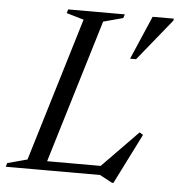

<svg xmlns="http://www.w3.org/2000/svg" viewBox="-76 -734 755 811"><g transform="rotate(5 302.0 -328.0)"><path d="M332 -646.5 136 0H-24.5L-19.5 -16L64.5 -38.5L249 -647.5L175.5 -669L180.5 -685H420.5L415.5 -669ZM365.5 -29 526.5 -194 541.5 -184.5 434.5 28.5H428.5L375.5 0H90L102.5 -38.5H402ZM459 -500.5 538.5 -685H628L627.5 -677L484.5 -500.5Z"/></g></svg>

Font: Newsreader 36pt
Style: Italic
Weight: 400
Italic angle: -17°
Designer: Hugues Gentile
Foundry: Production Type
Version: Version 1.003